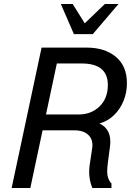

<svg xmlns="http://www.w3.org/2000/svg" viewBox="-20 -936 658 956"><path d="M351 -287H192L131 0H38L187 -699H411Q502 -699 557 -653Q612 -607 612 -521Q612 -475 595 -433.5Q578 -392 547.5 -362.5Q517 -333 475 -321Q505 -308 519 -280Q533 -252 528 -209L517 -125Q510 -73 518 -51.5Q526 -30 535 -23V0H440Q430 -23 426 -51Q422 -79 426 -111L439 -198Q445 -239 421 -263Q397 -287 351 -287ZM386 -620H263L209 -366H372Q434 -366 475.5 -406Q517 -446 517 -513Q517 -620 386 -620ZM570 -916 442 -766H348L283 -916H342L402 -820L502 -916Z"/></svg>

Font: Fragment Mono
Style: Italic
Weight: 400
Italic angle: -12°
Designer: Wei Huang based on Nimbus Sans by URW Studio, based on Helvetica by Max Miedinger.
Foundry: Wei Huang
Version: Version 1.011; ttfautohint (v1.8.4.7-5d5b)